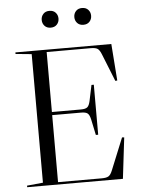

<svg xmlns="http://www.w3.org/2000/svg" viewBox="-59 -933 732 979"><g transform="rotate(-5 307.0 -443.0)"><path d="M347 -371Q371 -371 380.5 -379Q390 -387 395 -410L412 -491H424V-235H412L395 -316Q390 -339 380.5 -347Q371 -355 347 -355H199V-12H423Q447 -12 458 -19Q469 -26 478 -49L544 -211L555 -210L530 0H40V-8L122 -16V-674L40 -682V-690H531L545 -502L535 -501L479 -641Q470 -664 459.5 -671Q449 -678 425 -678H199V-371ZM188 -843Q188 -861 199.5 -873.5Q211 -886 231 -886Q251 -886 262.5 -873.5Q274 -861 274 -843Q274 -825 262.5 -812.5Q251 -800 231 -800Q211 -800 199.5 -812.5Q188 -825 188 -843ZM355 -843Q355 -861 366.5 -873.5Q378 -886 398 -886Q418 -886 429.5 -873.5Q441 -861 441 -843Q441 -825 429.5 -812.5Q418 -800 398 -800Q378 -800 366.5 -812.5Q355 -825 355 -843Z"/></g></svg>

Font: Libre Caslon Display
Style: Regular
Weight: 400
Designer: Pablo Impallari, Rodrigo Fuenzalida
Foundry: Pablo Impallari, Rodrigo Fuenzalida
Version: Version 1.002; ttfautohint (v1.5)